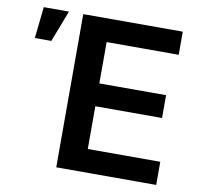

<svg xmlns="http://www.w3.org/2000/svg" viewBox="-80 -813 937 898"><g transform="rotate(10 388.0 -364.0)"><path d="M244.1 0V-727.5H716.8V-617.7H374.5V-421.4H691.4V-313H374.5V-109.9H718.8V0ZM40.5 -578.1 56.6 -727.5H176.3L118.7 -578.1Z"/></g></svg>

Font: Inter SemiBold
Style: Regular
Weight: 600
Designer: Rasmus Andersson
Foundry: rsms
Version: Version 4.001;git-9221beed3